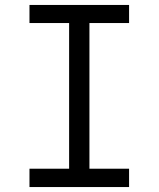

<svg xmlns="http://www.w3.org/2000/svg" viewBox="-20 -755 640 775"><path d="M99 0V-74H259V-662H99V-735H501V-662H341V-74H501V0Z"/></svg>

Font: Nova Nerd Font
Style: Regular
Weight: 400
Designer: Belleve Invis
Foundry: Belleve Invis
Version: Version 24.1.4; ttfautohint (v1.8.4);Nerd Fonts 3.1.1